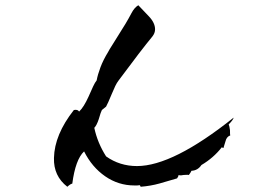

<svg xmlns="http://www.w3.org/2000/svg" viewBox="-20 -744 1040 733"><path d="M237 -31Q184 -72 186 -141Q188 -230 262 -324Q277 -327 282 -318Q300 -335 318 -375Q328 -398 335.5 -414Q343 -430 349 -437Q353 -459 363.5 -487Q374 -515 393 -546Q395 -551 412 -577.5Q429 -604 459 -653Q471 -673 482 -694Q493 -715 508 -724L548 -682Q572 -657 572 -632Q572 -618 562 -605Q519 -553 433 -437Q426 -428 420 -415.5Q414 -403 407 -386Q399 -367 393.5 -354.5Q388 -342 385 -337L369 -324Q365 -317 357 -289Q349 -265 340 -256Q352 -199 385 -147Q437 -110 503 -110Q640 -110 872 -295Q870 -286 853 -269Q856 -263 858 -247Q858 -228 859 -227Q845 -222 841 -205Q835 -184 833 -179Q832 -178 827 -182Q795 -141 749 -114Q735 -93 711 -92Q708 -85 701 -76Q696 -77 691 -76.5Q686 -76 681 -76Q676 -75 671 -74.5Q666 -74 662 -76Q662 -72 656 -63Q623 -53 589 -43.5Q555 -34 517 -31L514 -37Q509 -36 503.5 -36Q498 -36 493 -36Q432 -36 381.5 -71Q331 -106 301 -166Q268 -135 256 -43Q249 -42 237 -31Z"/></svg>

Font: Yuji Hentaigana Akari
Style: Regular
Weight: 400
Designer: Kataoka Yuji
Foundry: Kinuta Font Factory
Version: Version 3.002